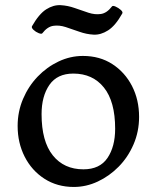

<svg xmlns="http://www.w3.org/2000/svg" viewBox="-20 -732 622 762"><path d="M273 10Q207 10 156.5 -22.5Q106 -55 78 -110Q50 -165 50 -232Q50 -289 71.5 -339.5Q93 -390 129.5 -428Q166 -466 212.5 -488Q259 -510 309 -510Q376 -510 426 -477.5Q476 -445 504 -390.5Q532 -336 532 -268Q532 -210 510 -159Q488 -108 451 -70.5Q414 -33 368 -11.5Q322 10 273 10ZM311 -60Q376 -60 406.5 -105Q437 -150 437 -221Q437 -329 392.5 -384.5Q348 -440 271 -440Q207 -440 176 -395Q145 -350 145 -279Q145 -171 189.5 -115.5Q234 -60 311 -60ZM465 -678Q438 -630 409 -611.5Q380 -593 351.5 -594.5Q323 -596 295 -606Q267 -616 241 -624.5Q215 -633 191.5 -629.5Q168 -626 148 -600Q145 -596 133.5 -600.5Q122 -605 113 -613.5Q104 -622 107 -628Q135 -677 163.5 -695Q192 -713 220.5 -711.5Q249 -710 277 -700Q305 -690 331 -681.5Q357 -673 380.5 -676.5Q404 -680 424 -706Q427 -711 438.5 -706Q450 -701 459.5 -692.5Q469 -684 465 -678Z"/></svg>

Font: Anvers
Style: Regular
Weight: 400
Designer: Ishtar van Looy
Version: Version 1.000